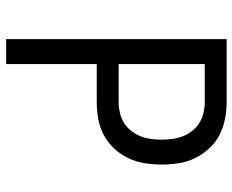

<svg xmlns="http://www.w3.org/2000/svg" viewBox="-88 -688 775 640"><g transform="rotate(90 300.0 -367.5)"><path d="M110 0V-735H319Q348 -735 376 -729.5Q404 -724 429.5 -711Q455 -698 474.5 -676.5Q494 -655 506.5 -629.5Q519 -604 523.5 -575.5Q528 -547 528 -518Q528 -490 523.5 -461.5Q519 -433 506.5 -407Q494 -381 474.5 -360Q455 -339 429.5 -325.5Q404 -312 376 -307Q348 -302 319 -302H193V0ZM193 -375H319Q337 -375 355 -379Q373 -383 388.5 -392.5Q404 -402 415.5 -416.5Q427 -431 433.5 -447.5Q440 -464 442.5 -482Q445 -500 445 -518Q445 -536 442.5 -554.5Q440 -573 433.5 -589.5Q427 -606 415.5 -620.5Q404 -635 388.5 -644.5Q373 -654 355 -658Q337 -662 319 -662H193Z"/></g></svg>

Font: Iosevka Fixed Extended
Style: Regular
Weight: 400
Width: 7
Monospace: yes
Designer: Belleve Invis
Foundry: Belleve Invis
Version: Version 24.1.1; ttfautohint (v1.8.4)